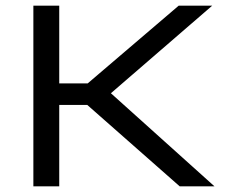

<svg xmlns="http://www.w3.org/2000/svg" viewBox="-20 -659 806 679"><path d="M615.5 0 288.5 -288H180.5V-364H290L612 -639H730.5L358 -317V-342L738.5 0ZM98 0V-639H189.5V0Z"/></svg>

Font: Anek Latin Expanded
Style: Regular
Weight: 400
Width: 7
Designer: Yesha Goshar
Foundry: Ek Type
Version: Version 1.003